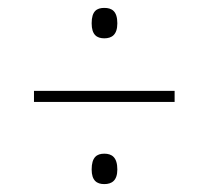

<svg xmlns="http://www.w3.org/2000/svg" viewBox="-20 -602 505 486"><path d="M244 -505C263 -505 277 -514 277 -543C277 -574 263 -582 244 -582C225 -582 212 -574 212 -543C212 -514 225 -505 244 -505ZM66 -344H422V-372H66ZM244 -136C263 -136 277 -145 277 -173C277 -204 263 -213 244 -213C225 -213 212 -204 212 -173C212 -145 225 -136 244 -136Z"/></svg>

Font: Noto Serif Condensed Thin
Style: Italic
Weight: 100
Width: 3
Italic angle: -12°
Designer: Monotype Design Team
Foundry: Monotype Imaging Inc.
Version: Version 2.013